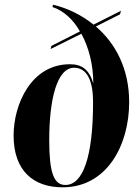

<svg xmlns="http://www.w3.org/2000/svg" viewBox="-20 -789 593 819"><path d="M247 10C437 10 531 -171 531 -353C531 -496 473 -604 389 -676L492 -728L496 -743L379 -684C328 -725 269 -754 206 -769L204 -759C252 -743 292 -706 321 -655L199 -593L196 -580L327 -645C359 -587 378 -512 378 -433C360 -493 329 -515 278 -515C113 -515 38 -344 38 -211C38 -59 124 10 247 10ZM259 0C210 0 190 -51 190 -191C190 -365 223 -500 296 -500C353 -500 377 -441 377 -354C377 -117 333 0 259 0Z"/></svg>

Font: Noto Serif Display Condensed ExtraBold
Style: Italic
Weight: 800
Width: 3
Italic angle: -12°
Designer: Monotype Design Team
Foundry: Monotype Imaging Inc.
Version: Version 2.009